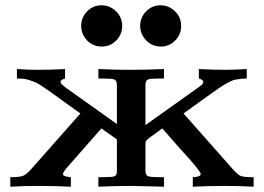

<svg xmlns="http://www.w3.org/2000/svg" viewBox="-20 -706 998 726"><path d="M19 0V-36Q55 -36 68 -41.5Q81 -47 101 -70L284 -277Q257 -296 222.5 -321Q188 -346 175.5 -355Q163 -364 143 -377.5Q123 -391 115.5 -394Q108 -397 94 -402Q80 -407 70 -408Q60 -409 44 -409V-445Q83 -442 124 -442Q175 -442 226 -445V-409Q210 -405 209 -397L210 -392L214 -387L228 -375L422 -237V-387Q421 -402 412 -405.5Q403 -409 373 -409H352V-445Q410 -442 470 -442Q536 -442 600 -445V-409H577Q548 -409 539.5 -405.5Q531 -402 530 -387V-233L728 -374L744 -386L747 -391L749 -396Q748 -405 732 -409V-445Q783 -442 835 -442Q862 -442 913 -445V-409Q899 -409 889.5 -407.5Q880 -406 871 -405Q862 -404 851 -398Q840 -392 832 -388Q824 -384 805.5 -371Q787 -358 773.5 -348.5Q760 -339 729.5 -317Q699 -295 674 -277L857 -70Q879 -45 890.5 -40.5Q902 -36 939 -36V0Q885 -3 831 -3Q769 -3 709 0V-36Q739 -37 739 -48Q739 -56 696 -105Q686 -116 659 -146Q620 -190 594 -220H593Q580 -210 566 -200Q552 -190 547 -186.5Q542 -183 537 -178.5Q532 -174 531 -170Q530 -166 530 -159V-62Q530 -44 539 -40Q548 -36 588 -36H600V0Q492 -3 480 -3Q416 -3 352 0V-36H366Q402 -36 411.5 -39Q421 -42 422 -55V-179L364 -220H363Q249 -91 233.5 -72.5Q218 -54 218 -48Q218 -38 248 -36V0Q186 -3 125 -3Q67 -3 19 0ZM287 -608Q287 -640 309.5 -663Q332 -686 364 -686Q395 -686 418.5 -663.5Q442 -641 442 -608Q442 -576 419.5 -553Q397 -530 365 -530Q331 -530 309 -553.5Q287 -577 287 -608ZM510 -608Q510 -640 532.5 -663Q555 -686 587 -686Q618 -686 641.5 -663.5Q665 -641 665 -608Q665 -576 642.5 -553Q620 -530 589 -530Q555 -530 532.5 -553.5Q510 -577 510 -608Z"/></svg>

Font: CMU Serif
Style: Bold
Weight: 700
Version: Version 0.7.0